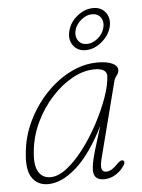

<svg xmlns="http://www.w3.org/2000/svg" viewBox="-50 -697 549 744"><g transform="rotate(-5 225.0 -325.0)"><path d="M323 -77Q315 -47 318.2 -34Q321.5 -21 336 -21Q356.5 -21 382 -48.5Q396.5 -63 404.5 -58.5Q413.5 -52.5 404 -38.5Q391.5 -19 370.5 -5.8Q349.5 7.5 324.5 7.5Q284.5 7.5 284.5 -31Q284.5 -42.5 287.5 -59.2Q290.5 -76 300 -108.8Q309.5 -141.5 328 -200Q276 -95.5 218.5 -44Q161 7.5 107.5 7.5Q66.5 7.5 45.2 -24Q24 -55.5 31.5 -120.5Q37 -184 65 -242.2Q93 -300.5 136.2 -346.5Q179.5 -392.5 232 -419Q284.5 -445.5 339 -445.5Q373.5 -445.5 394.8 -436.2Q416 -427 416.5 -410Q416.5 -398.5 408.5 -388.8Q400.5 -379 397.5 -367.5ZM63 -126Q56.5 -71 72 -44.8Q87.5 -18.5 119 -18.5Q149.5 -18.5 183.8 -45.5Q218 -72.5 250.8 -116Q283.5 -159.5 310.2 -210Q337 -260.5 353.8 -308Q370.5 -355.5 372 -389.5Q373 -420 324.5 -420Q282.5 -420 239 -396.2Q195.5 -372.5 157.8 -331.2Q120 -290 94.5 -237.2Q69 -184.5 63 -126ZM298 -497Q265.5 -497 248.8 -520.8Q232 -544.5 241 -577.5Q249 -610 278.2 -633.5Q307.5 -657 340 -657Q372.5 -657 389.2 -633.5Q406 -610 397.5 -577.5Q388.5 -544.5 359.2 -520.8Q330 -497 298 -497ZM334 -633.5Q312 -633.5 291.8 -617Q271.5 -600.5 265 -577.5Q259 -554 270.5 -537.2Q282 -520.5 304 -520.5Q326.5 -520.5 346.8 -537.2Q367 -554 373 -577.5Q379 -600.5 367.8 -617Q356.5 -633.5 334 -633.5Z"/></g></svg>

Font: Fraunces 72pt S100 Thin
Style: Italic
Weight: 100
Italic angle: -16°
Version: Version 1.000; ttfautohint (v1.8.3)